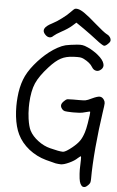

<svg xmlns="http://www.w3.org/2000/svg" viewBox="-65 -941 675 1106"><g transform="rotate(5 272.5 -388.5)"><path d="M431.2 20.5Q432.6 -9.8 432.6 -31.7Q432.6 -53.2 431.2 -53.2Q429.2 -53.2 424.3 -49.8Q418.9 -45.9 413.6 -41Q397 -24.9 367.2 -11.2Q336.9 2.9 319.3 2.9Q303.7 2.4 289.1 0Q274.9 -2.9 232.4 -14.6Q177.7 -29.8 132.8 -64.9Q88.4 -100.6 65.9 -147Q55.7 -167.5 48.8 -193.8Q42 -219.7 38.6 -249Q35.2 -278.3 35.2 -309.1Q35.2 -334 37.6 -360.4Q42.5 -418 60.1 -463.9Q76.2 -507.3 114.3 -553.7Q151.9 -599.6 195.3 -633.3Q218.8 -651.4 242.2 -664.1Q266.1 -677.2 287.1 -682.6Q296.9 -685.1 314.9 -687.5Q333 -690.4 348.1 -691.4Q349.6 -691.4 350.6 -691.9Q362.8 -692.9 371.1 -692.9Q378.9 -692.9 384.3 -691.9Q396 -690.4 415.5 -681.6Q428.2 -676.8 445.8 -665.5Q463.4 -654.8 475.6 -644.5Q507.8 -618.2 513.7 -594.7Q515.1 -589.8 515.1 -585.4Q515.1 -568.4 497.6 -557.1Q485.4 -548.8 471.7 -552.7Q458.5 -556.2 450.2 -570.3Q442.4 -583.5 429.7 -593.8Q417.5 -604 398.4 -613.8Q388.2 -619.1 376 -620.6Q370.1 -621.6 360.8 -621.1Q351.6 -621.1 338.9 -620.6Q294.9 -618.7 266.1 -603Q236.8 -587.9 199.7 -546.9Q149.4 -491.7 130.4 -447.8Q111.3 -403.3 107.9 -332.5Q107.4 -319.8 107.4 -307.6Q107.4 -275.4 111.8 -242.7Q118.2 -197.8 129.9 -174.8Q146 -144 179.7 -118.7Q212.9 -93.3 250.5 -84Q304.2 -70.3 323.2 -70.3Q325.7 -70.3 327.1 -70.3Q343.3 -72.8 377.9 -101.1Q405.8 -124 418.9 -143.1Q432.1 -162.1 441.9 -192.9Q444.8 -200.7 447.8 -215.3Q450.7 -230 453.6 -245.6Q458 -270.5 460.4 -291.5Q462.9 -312.5 461.4 -314Q460.9 -314.9 452.1 -313Q443.8 -311.5 432.6 -308.1Q418.9 -303.7 400.4 -302.2Q386.7 -301.3 369.1 -301.3Q363.3 -301.3 357.4 -301.3Q325.2 -302.2 315.9 -304.2Q306.2 -306.6 299.8 -314.5Q290 -326.7 291.5 -337.4Q292.5 -348.1 305.7 -360.8Q316.4 -372.1 325.7 -374Q332.5 -375 357.4 -375Q365.7 -375 376 -375Q383.8 -375 390.6 -375Q418 -375 428.2 -376.5Q441.4 -378.9 465.8 -391.1Q494.6 -404.8 508.8 -404.8Q509.3 -404.8 509.8 -404.8Q524.4 -404.3 534.7 -388.2Q540.5 -379.4 540.5 -368.7Q540.5 -358.4 534.2 -317.9Q519.5 -219.2 509.8 -111.8Q500.5 -4.4 500.5 70.8Q500.5 85.4 498 93.3Q495.1 100.6 487.8 107.9Q478 117.7 470.7 120.6Q466.8 121.6 463.4 121.6Q460 121.6 457 120.6Q439.5 112.8 434.6 75.2Q431.2 44.9 431.2 27.3Q431.2 23.9 431.2 20.5ZM463.4 -727.5Q448.7 -739.3 424.8 -756.8Q401.4 -773.9 382.8 -787.1Q367.7 -797.4 337.9 -817.9Q330.1 -811 314.9 -797.4Q305.7 -789.1 288.6 -777.8Q271.5 -766.6 257.3 -759.3Q242.7 -751.5 230 -743.2Q216.8 -734.4 212.9 -730.5Q203.1 -719.7 190.4 -720.2Q177.7 -720.7 166.5 -732.4Q154.3 -744.6 154.3 -756.3Q154.3 -761.7 156.7 -767.1Q165 -784.2 199.2 -801.3Q225.1 -814.5 253.9 -836.4Q283.2 -857.9 303.7 -879.9Q316.4 -893.6 322.3 -896.5Q328.1 -898.9 339.4 -897Q356.4 -893.6 379.9 -877Q403.8 -860.8 449.7 -820.3Q471.2 -801.3 491.2 -785.6Q510.7 -770.5 517.1 -767.6Q528.3 -763.2 535.6 -753.4Q543 -743.7 543 -732.9Q543 -724.1 529.8 -711.9Q517.1 -699.2 508.3 -699.2Q508.3 -699.2 507.8 -699.2Q503.4 -699.7 491.2 -707.5Q478 -715.8 463.4 -727.5Z"/></g></svg>

Font: Casuwalt
Style: Regular
Weight: 400
Designer: Walter E Stewart
Version: 0.1